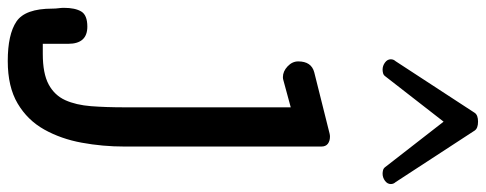

<svg xmlns="http://www.w3.org/2000/svg" viewBox="-395 -603 1240 490"><g transform="rotate(90 225.0 -358.0)"><path d="M135.7 242.2Q67.9 242.2 34.9 220Q2 197.8 2 128.4Q2 120.1 1 112.8Q0 105.5 0 99.1Q0 70.3 9.3 54.7Q18.6 39.1 47.9 39.1Q91.8 39.1 91.8 87.9V152.8H117.7Q167.5 152.8 195.3 137.9Q223.1 123 235.6 95.5Q248 67.9 251 29.5Q253.9 -8.8 253.9 -56.2V-480L183.6 -460.9Q180.7 -460 176.8 -460Q162.1 -460 149.4 -471.9Q136.7 -483.9 136.7 -499Q136.7 -532.7 164.6 -540L320.8 -579.1Q324.7 -580.1 328.6 -580.1Q339.8 -580.1 346.9 -574.7Q354 -569.3 354 -558.1V-56.2Q354 0 344.2 53.2Q334.5 106.4 310.5 149.2Q286.6 191.9 244.1 217Q201.7 242.2 135.7 242.2ZM157.7 -714.4Q147.9 -714.4 139.6 -720.5Q131.3 -726.6 131.3 -735.4Q131.3 -742.2 136.2 -747.6L268.1 -949.7Q273.9 -958 290.5 -958Q307.1 -958 313 -949.7L444.8 -747.6Q449.7 -742.2 449.7 -735.4Q449.7 -726.6 441.4 -720.5Q433.1 -714.4 423.3 -714.4Q418.9 -714.4 414.3 -715.6Q409.7 -716.8 406.7 -720.7L290.5 -870.1L174.3 -720.7Q171.4 -716.8 166.7 -715.6Q162.1 -714.4 157.7 -714.4Z"/></g></svg>

Font: Cutive
Style: Regular
Weight: 400
Version: Version 1.100; ttfautohint (v1.8.4.7-5d5b)